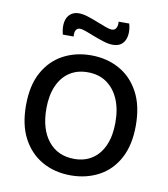

<svg xmlns="http://www.w3.org/2000/svg" viewBox="-81 -774 751 856"><g transform="rotate(10 294.5 -346.0)"><path d="M296 13Q223 13 166.5 -19Q110 -51 78 -111.5Q46 -172 46 -260Q46 -351 79 -410.5Q112 -470 168 -500Q224 -530 294 -530Q365 -530 421.5 -499Q478 -468 511 -407Q544 -346 544 -256Q544 -167 511.5 -107Q479 -47 422.5 -17Q366 13 296 13ZM299 -62Q346 -62 380.5 -85Q415 -108 433.5 -151Q452 -194 452 -253Q452 -315 432.5 -359.5Q413 -404 377.5 -428.5Q342 -453 292 -453Q245 -453 210.5 -430.5Q176 -408 157 -365Q138 -322 138 -262Q138 -169 181 -115.5Q224 -62 299 -62ZM380 -593Q361 -593 338.5 -600Q316 -607 294 -615.5Q272 -624 253.5 -631Q235 -638 224 -638Q212 -638 206 -628Q200 -618 202 -599H153Q145 -630 149 -654Q153 -678 168.5 -691.5Q184 -705 207 -705Q226 -705 248 -698Q270 -691 292.5 -682Q315 -673 334 -666Q353 -659 364 -659Q378 -659 384 -671Q390 -683 388 -699H436Q444 -671 440.5 -646.5Q437 -622 422 -607.5Q407 -593 380 -593Z"/></g></svg>

Font: Bricolage Grotesque 36pt
Style: Regular
Weight: 400
Designer: Mathieu Triay
Foundry: Atelier Triay
Version: Version 1.001;gftools[0.9.33.dev8+g029e19f]